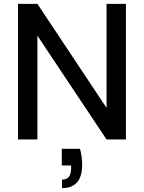

<svg xmlns="http://www.w3.org/2000/svg" viewBox="-20 -720 742 991"><path d="M73 0V-700H173L530 -163V-700H630V0H530L173 -536V0ZM300 251V207Q325 207 336 192Q347 177 347 148V134H299V48H393Q399 70 401.5 91Q404 112 404 130Q404 192 377.5 221.5Q351 251 300 251Z"/></svg>

Font: DM Sans 17pt Medium
Style: Regular
Weight: 500
Version: Version 4.004;gftools[0.9.30]